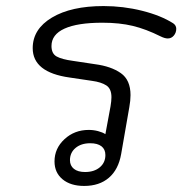

<svg xmlns="http://www.w3.org/2000/svg" viewBox="-20 -604 607 634"><path d="M160 -71Q160 -114 193 -144.5Q226 -175 273 -175Q289 -175 304 -171Q319 -167 328 -161L345 -253Q348 -271 348 -283Q348 -311 331 -322Q314 -333 284 -337L210 -348Q88 -365 88 -445Q88 -508 151.5 -546Q215 -584 322 -584Q387 -584 449 -568.5Q511 -553 552 -527Q562 -520 562 -509Q562 -496 554 -486.5Q546 -477 534 -477Q524 -477 510 -484Q462 -508 418.5 -518.5Q375 -529 318 -529Q236 -529 193 -509.5Q150 -490 150 -452Q150 -427 167 -417.5Q184 -408 221 -403L294 -392Q347 -385 379 -362.5Q411 -340 411 -290Q411 -272 407 -250L380 -95Q371 -44 339.5 -17Q308 10 258 10Q213 10 186.5 -12Q160 -34 160 -71ZM328 -92Q328 -111 315 -121Q302 -131 278 -131Q248 -131 229.5 -115.5Q211 -100 211 -75Q211 -57 224 -46.5Q237 -36 261 -36Q291 -36 309.5 -51.5Q328 -67 328 -92Z"/></svg>

Font: Kodchasan Light
Style: Italic
Weight: 300
Italic angle: -10°
Version: Version 1.000; ttfautohint (v1.6)